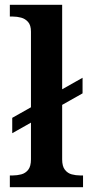

<svg xmlns="http://www.w3.org/2000/svg" viewBox="-20 -780 381 800"><path d="M21 0V-49H34Q51 -49 68.5 -53.5Q86 -58 97.5 -72.5Q109 -87 109 -116V-269L31 -225V-289L109 -333V-648Q109 -675 97 -688.5Q85 -702 68 -706.5Q51 -711 34 -711H21V-760H239V-408L324 -456V-391L239 -343V-116Q239 -87 250.5 -72.5Q262 -58 279 -53.5Q296 -49 314 -49H326V0Z"/></svg>

Font: Noto Serif Thai SemiBold
Style: Regular
Weight: 600
Designer: Monotype Design Team
Foundry: Monotype Imaging Inc.
Version: Version 2.001; ttfautohint (v1.8.4.7-5d5b)